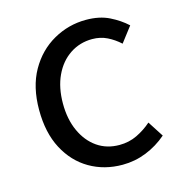

<svg xmlns="http://www.w3.org/2000/svg" viewBox="-90 -638 689 732"><g transform="rotate(-15 255.0 -272.0)"><path d="M306 13Q234 13 176.5 -20.5Q119 -54 85.5 -117.5Q52 -181 52 -271Q52 -362 88 -425.5Q124 -489 184 -523Q244 -557 313 -557Q366 -557 404.5 -538Q443 -519 471 -493L425 -433Q402 -454 375.5 -467Q349 -480 317 -480Q268 -480 229 -454Q190 -428 168 -381Q146 -334 146 -271Q146 -209 167.5 -162Q189 -115 226.5 -89Q264 -63 314 -63Q352 -63 384 -78.5Q416 -94 442 -117L482 -55Q445 -23 400 -5Q355 13 306 13Z"/></g></svg>

Font: Noto Sans TC
Style: Regular
Weight: 400
Designer: Ryoko NISHIZUKA  (kana, bopomofo & ideographs); Paul D. Hunt (Latin, Greek & Cyrillic); Sandoll Communications , Soo-you
Foundry: Adobe
Version: Version 2.004-H2;hotconv 1.0.118;makeotfexe 2.5.65603